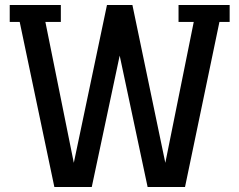

<svg xmlns="http://www.w3.org/2000/svg" viewBox="-20 -750 960 770"><path d="M348 0 460 -527 572 0H722L860 -662H901V-730H696V-662H757L643 -97L511 -730H409L276 -97L162 -662H224V-730H19V-662H59L198 0Z"/></svg>

Font: Glegoo
Style: Bold
Weight: 700
Version: Version 2.0.1; ttfautohint (v0.9) -r 48 -G 60